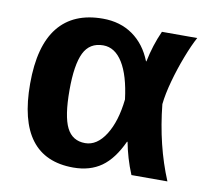

<svg xmlns="http://www.w3.org/2000/svg" viewBox="-66 -610 747 693"><g transform="rotate(10 307.5 -264.0)"><path d="M419.9 -115.7Q389.6 -49.8 347.7 -20Q305.7 9.8 244.6 9.8Q39.1 9.8 39.1 -261.7Q39.1 -400.4 94.5 -469.2Q149.9 -538.1 257.3 -538.1Q321.3 -538.1 367.4 -505.6Q413.6 -473.1 437 -413.6H438.5Q450.7 -474.1 475.1 -528.3H604.5Q588.4 -499 570.6 -452.6Q552.7 -406.2 539.3 -357.7Q525.9 -309.1 522 -271.5Q537.1 -122.6 588.4 0H456.5Q444.3 -29.3 435.8 -58.3Q427.2 -87.4 421.9 -115.7ZM183.1 -263.2Q183.1 -168 203.9 -126.2Q224.6 -84.5 271.5 -84.5Q314.9 -84.5 346.2 -133.8Q377.4 -183.1 386.2 -264.6Q375.5 -351.6 346.9 -397.5Q318.4 -443.4 275.4 -443.4Q225.6 -443.4 204.3 -399.9Q183.1 -356.4 183.1 -263.2Z"/></g></svg>

Font: Arimo
Style: Bold
Weight: 700
Designer: Steve Matteson
Foundry: Monotype Imaging Inc.
Version: Version 1.33